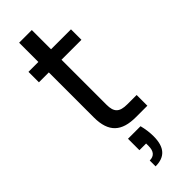

<svg xmlns="http://www.w3.org/2000/svg" viewBox="-305 -706 974 974"><g transform="rotate(-45 182.0 -219.5)"><path d="M26 -473H97V-150C97 -43 148 0 249 0H331V-77H264C208 -77 188 -97 188 -150V-473H331V-548H188V-686H97V-548H26ZM143 131H191V149C191 186 175 205 143 205V247C210 247 244 211 244 132C244 104 240 76 233 49H143Z"/></g></svg>

Font: Poppins
Style: Regular
Weight: 400
Designer: Ninad Kale (Devanagari), Jonny Pinhorn (Latin)
Foundry: Indian Type Foundry
Version: 4.004